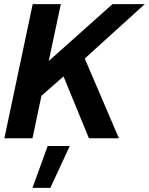

<svg xmlns="http://www.w3.org/2000/svg" viewBox="-20 -664 715 922"><path d="M1 0 137 -644H272L214 -371L520 -644H675L387 -383L551 0H407L285 -297L179 -204L136 0ZM136 238 209 37H315L222 238Z"/></svg>

Font: Kanit Medium
Style: Italic
Weight: 500
Italic angle: -12°
Designer: Katatrad Team
Foundry: CadsonDemak
Version: Version 2.000; ttfautohint (v1.8.3)